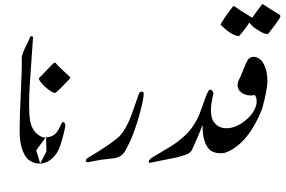

<svg xmlns="http://www.w3.org/2000/svg" viewBox="-20 -785 1371 921"><path d="M172.4 -377V43.5ZM201.2 -125Q190.4 -123 174.3 -131.3Q133.3 -153.3 124 -209Q115.2 -266.6 123.5 -388.7Q135.3 -561 136.2 -573.7L138.7 -605.5L137.7 -607.4Q136.2 -609.9 134.8 -610.8Q132.3 -612.3 129.4 -611.3Q125.5 -609.9 124.5 -607.4Q116.7 -587.9 102.5 -559.6Q87.4 -529.8 84.5 -509.8Q85.4 -451.7 79.6 -334.5Q74.2 -227.1 74.2 -156.7Q74.2 -61.5 115.2 -19.5Q138.7 -3.9 151.6 -2Q164.6 0 172.4 -0.5L202.6 -58.1Z M166.5 -409.7 238.8 -483.9H245.6Q267.1 -459.5 314 -417.5Q319.8 -413.6 314 -406.7Q274.9 -363.8 246.6 -339.8Q234.9 -336.9 206.5 -359.9Q178.2 -382.8 166.5 -404.8Z M187.5 115.7ZM290.5 -193.8Q293 -189.5 293.5 -184.1Q293.9 -181.2 292.5 -174.3Q271.5 -77.1 250.5 -48.3Q219.2 -5.4 179.2 -0.5H172.9L153.8 -64L199.7 -126.5Q244.6 -126.5 264.2 -170.4Q277.8 -200.7 281.2 -199.7Q284.7 -198.7 285.6 -198.7Q289.1 -196.8 290.5 -193.8Z M460.9 -18.1 401.9 -6.8Q393.1 -6.8 391.1 -13.2Q390.1 -21 404.8 -29.8Q457 -61 481.9 -78.1Q525.9 -106.9 553.7 -131.8Q585.9 -168 608.9 -229Q622.1 -265.1 647 -336.9Q649.9 -345.2 660.2 -345.2Q668.9 -345.2 668.9 -336.9Q670.9 -317.9 652.8 -250Q622.1 -131.8 579.1 -59.1Q563 -30.8 525.9 -25.9Q503.9 -23.9 460.9 -18.1Z M1099.1 -755.9 1106 -753.9Q1131.8 -734.9 1185.1 -703.1Q1189 -699.2 1189.9 -700.2Q1205.1 -722.2 1237.8 -765.1L1243.7 -763.2Q1270 -745.1 1321.8 -713.9Q1328.1 -708 1321.8 -698.2Q1304.7 -670.9 1266.1 -622.1Q1250 -621.1 1232.4 -631.6Q1214.8 -642.1 1198.7 -652.8Q1189.9 -659.2 1177.7 -674.8H1174.8Q1161.1 -651.9 1127.9 -612.8Q1115.7 -609.9 1090.8 -624Q1070.8 -634.8 1038.1 -666L1040 -671.9Q1069.8 -720.2 1099.1 -755.9ZM1001 -345.2 1003.9 -336.9Q991.7 -286.1 991.7 -256.8Q991.7 -229 1001 -207Q1022.9 -169.9 1065.9 -169.9Q1111.8 -169.9 1157.5 -207.5Q1203.1 -245.1 1210.9 -290Q1212.9 -320.8 1200.7 -329.1Q1191.9 -327.1 1182.1 -327.1Q1150.9 -327.1 1129.9 -348.1Q1114.7 -367.2 1122.1 -394Q1131.8 -411.1 1145.8 -447Q1159.7 -482.9 1169.9 -500Q1187 -518.1 1210.9 -509.8Q1231 -502.9 1241.7 -483.9Q1262.7 -448.2 1262.7 -398.9Q1262.7 -353 1236.8 -261.2Q1174.8 -106 1076.7 -59.1Q1059.1 -49.8 1037.1 -49.8Q1011.7 -49.8 991.7 -62Q951.7 -91.8 951.7 -182.1H949.7Q936 -142.1 900.9 -65.9Q892.1 -49.8 871.6 -43Q851.1 -36.1 832 -30.8L698.7 -3.9Q694.8 -3.9 693.8 -7.8Q690.9 -15.1 707 -27.8Q752.9 -55.2 797.9 -82Q850.1 -115.2 881.6 -149.2Q913.1 -183.1 936 -234.9Q953.1 -282.2 969.7 -328.1Q970.7 -329.1 977.1 -344.2Q981 -353 988.8 -355Q996.1 -355 1001 -345.2Z"/></svg>

Font: Jameel Khushkhat-L
Style: Regular
Weight: 400
Version: Version 3.5